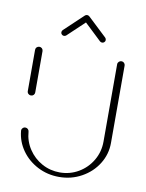

<svg xmlns="http://www.w3.org/2000/svg" viewBox="-78 -735 593 779"><g transform="rotate(10 218.5 -345.5)"><path d="M49.6 -317.8Q43.3 -317.8 38.7 -322.2Q34.1 -326.7 34.1 -333V-503.3Q34.1 -509.6 38.7 -514.1Q43.3 -518.5 49.6 -518.5Q55.9 -518.5 60.4 -514.1Q64.8 -509.6 64.8 -503.3V-333Q64.8 -326.7 60.4 -322.2Q55.9 -317.8 49.6 -317.8ZM387.8 -518.5Q394.1 -518.5 398.5 -514.1Q403 -509.6 403 -503.3V-184.4Q403 -137.8 378.3 -98.3Q353.7 -58.9 311.5 -35.6Q269.3 -12.2 218.9 -12.2Q171.1 -12.2 130.6 -33.1Q90 -54.1 64.6 -90Q39.3 -125.9 35.2 -169.3Q34.4 -175.9 39.1 -180.9Q43.7 -185.9 50.4 -185.9Q56.3 -185.9 60.7 -181.9Q65.2 -177.8 65.6 -171.9Q68.5 -132.6 89.8 -100.4Q111.1 -68.1 145 -49.4Q178.9 -30.7 218.9 -30.7Q260.4 -30.7 295.6 -51.3Q330.7 -71.9 351.5 -107.2Q372.2 -142.6 372.2 -184.4V-503.3Q372.2 -509.6 376.9 -514.1Q381.5 -518.5 387.8 -518.5ZM218.1 -678.9Q223.3 -678.9 227.2 -675.2Q231.1 -671.5 231.1 -666.3Q231.1 -660.7 227 -656.7L148.5 -582.6Q144.4 -579.3 139.6 -579.3Q134.4 -579.3 130.6 -583Q126.7 -586.7 126.7 -591.9Q126.7 -597.4 130.7 -601.5L209.3 -675.6Q213 -678.9 218.1 -678.9ZM227.8 -674.8 305.6 -601.5Q309.6 -597.4 309.6 -591.9Q309.6 -586.7 305.7 -583Q301.9 -579.3 296.7 -579.3Q291.9 -579.3 287.8 -582.6L210 -656.3Z"/></g></svg>

Font: 26F Galaxy Sans Ultra Light
Style: Regular
Weight: 200
Designer: C₂₉H₂₅N₃O₅
Version: Version 1.100